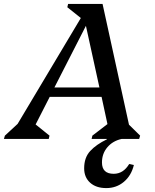

<svg xmlns="http://www.w3.org/2000/svg" viewBox="-74 -710 790 981"><path d="M-54 0 -49 -17 16 -77 339 -618 270 -673 274 -690H450L585 -73L642 -17L637 0H394L398 -17L475 -76L445 -215H180L108 -74L179 -17L175 0ZM204 -263H434L365 -578ZM447 120Q447 178 507 178Q556 178 586 128L610 133Q597 187 559 219Q521 251 469 251Q417 251 386.5 223.5Q356 196 356 150Q356 95 387 61.5Q418 28 472 2V-18H547V0Q502 10 474.5 42.5Q447 75 447 120Z"/></svg>

Font: Platypi
Style: Italic
Weight: 400
Italic angle: -13°
Designer: David Sargent
Foundry: Bolt Cutter Type
Version: Version 1.200; ttfautohint (v1.8.4.7-5d5b)